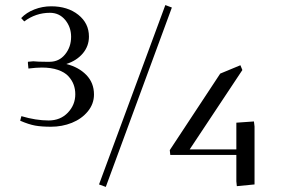

<svg xmlns="http://www.w3.org/2000/svg" viewBox="-20 -732 1123 762"><path d="M60.1 -252.9 64.9 -271Q122.6 -253.9 172.9 -253.9Q219.7 -253.9 249.3 -284.9Q278.8 -315.9 278.8 -357.9Q278.8 -378.4 272.2 -396.2Q265.6 -414.1 251.2 -429.7Q236.8 -445.3 210 -454.6Q183.1 -463.9 146 -463.9Q124.5 -463.9 92.8 -460L90.8 -481V-486.8L111.8 -488.8Q130.9 -486.8 162.1 -486.8H176.8Q214.4 -486.8 238.3 -516.1Q262.2 -545.4 262.2 -585.9Q262.2 -624.5 238.8 -652.8Q215.3 -681.2 178.2 -681.2Q122.1 -681.2 76.2 -647L64 -660.2Q84.5 -682.1 116.5 -694.6Q148.4 -707 183.1 -707Q248.5 -707 290.8 -673.3Q333 -639.6 333 -586.9Q333 -548.8 308.6 -520Q284.2 -491.2 243.2 -478Q292 -465.8 322.5 -434.6Q353 -403.3 353 -356.9Q353 -319.8 328.6 -290Q304.2 -260.3 265.4 -244.6Q226.6 -229 182.1 -229Q145 -229 119.4 -233.6Q93.8 -238.3 60.1 -252.9ZM373 0 636.2 -711.9 662.1 -702.1 399.9 9.8ZM653.8 -136.2 854 -439.9 934.1 -473.1 941.9 -454.1 732.9 -139.2H918V-245.1L987.8 -250L990.2 -230V0L919.9 6.8L918 -12.2V-117.2H655.8Z"/></svg>

Font: Dihjauti S
Style: Bold
Weight: 700
Designer: T. Christopher White
Version: Version 3.0.0